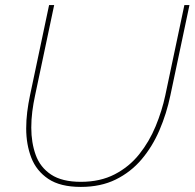

<svg xmlns="http://www.w3.org/2000/svg" viewBox="-20 -730 765 755"><path d="M298 5Q217 5 170 -26.5Q123 -58 103 -110Q83 -162 83 -225Q83 -257 87 -289.5Q91 -322 98 -355L173 -710H193L118 -355Q111 -323 107 -291.5Q103 -260 103 -228Q103 -169 120.5 -120.5Q138 -72 181 -43.5Q224 -15 298 -15Q374 -15 431 -44.5Q488 -74 527.5 -123.5Q567 -173 592 -233.5Q617 -294 630 -355L705 -710H725L650 -355Q635 -283 607 -218Q579 -153 536.5 -103Q494 -53 435 -24Q376 5 298 5Z"/></svg>

Font: Raleway Thin
Style: Italic
Weight: 100
Italic angle: -12°
Designer: Matt McInerney, Pablo Impallari, Rodrigo Fuenzalida
Foundry: Matt McInerney, Pablo Impallari, Rodrigo Fuenzalida
Version: Version 4.026